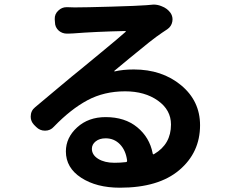

<svg xmlns="http://www.w3.org/2000/svg" viewBox="-20 -787 1040 858"><path d="M491.2 -59.6Q517.6 -59.6 542 -62.5Q548.8 -62.5 547.9 -70.3Q542 -115.2 516.1 -142.1Q490.2 -168.9 452.1 -168.9Q424.8 -168.9 407.7 -155.3Q390.6 -141.6 390.6 -122.1Q390.6 -94.7 418.9 -77.1Q447.3 -59.6 491.2 -59.6ZM655.3 -765.6Q660.2 -766.6 666 -766.6Q685.5 -766.6 703.1 -758.8Q726.6 -750 741.2 -730.5Q751 -716.8 751 -700.2Q751 -695.3 750 -690.4Q746.1 -668.9 727.5 -656.2Q715.8 -648.4 704.1 -640.6Q680.7 -625 645.5 -597.2Q610.4 -569.3 556.6 -524.9Q502.9 -480.5 491.2 -470.7Q490.2 -469.7 490.7 -468.8Q491.2 -467.8 492.2 -467.8Q529.3 -476.6 578.1 -476.6Q704.1 -476.6 789.1 -406.2Q874 -335.9 874 -227.5Q874 -105.5 781.2 -26.9Q688.5 51.8 515.6 51.8Q411.1 51.8 342.8 7.3Q274.4 -37.1 274.4 -110.4Q274.4 -171.9 324.7 -217.8Q375 -263.7 452.1 -263.7Q538.1 -263.7 593.3 -218.3Q648.4 -172.9 662.1 -102.5Q663.1 -94.7 668.9 -98.6Q744.1 -142.6 744.1 -230.5Q744.1 -295.9 685.5 -337.4Q627 -378.9 539.1 -378.9Q445.3 -378.9 370.6 -338.9Q295.9 -298.8 220.7 -220.7Q205.1 -203.1 181.6 -203.1Q180.7 -203.1 180.7 -203.1Q158.2 -203.1 141.6 -219.7L131.8 -229.5Q117.2 -245.1 117.2 -265.6Q117.2 -292 136.7 -307.6Q160.2 -327.1 236.3 -391.1Q312.5 -455.1 339.8 -476.6Q352.5 -487.3 432.1 -552.7Q511.7 -618.2 541 -644.5Q543 -645.5 542 -647Q541 -648.4 540 -648.4Q406.2 -645.5 307.6 -637.7Q296.9 -637.7 284.2 -636.7Q282.2 -636.7 279.3 -636.7Q258.8 -636.7 243.2 -649.4Q225.6 -665 225.6 -687.5L224.6 -701.2Q223.6 -724.6 241.2 -740.2Q256.8 -754.9 277.3 -754.9Q279.3 -754.9 280.3 -754.9Q297.9 -753.9 313.5 -753.9Q360.4 -753.9 477.5 -757.3Q594.7 -760.7 632.8 -763.7Q644.5 -764.6 655.3 -765.6Z"/></svg>

Font: Gen Jyuu Gothic Bold
Style: Bold
Weight: 700
Designer: [Source Han Sans]
Ryoko NISHIZUKA  (kana & ideographs); Paul D. Hunt (Latin, Greek & Cyrillic); Wenlong ZHANG  (bopomofo
Version: Version 1.002.20150607